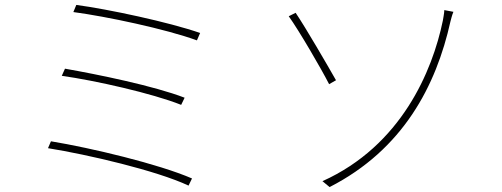

<svg xmlns="http://www.w3.org/2000/svg" viewBox="-20 -751 2040 780"><path d="M290 -731 278 -702C413 -684 654 -633 780 -587L793 -617C667 -661 418 -714 290 -731ZM244 -472 231 -443C366 -424 598 -372 716 -325L730 -354C606 -402 375 -449 244 -472ZM187 -177 175 -149C337 -123 616 -58 746 3L760 -26C624 -85 350 -150 187 -177Z M1290 -15 1319 9C1618 -144 1752 -403 1810 -664C1812 -671 1816 -689 1822 -703L1785 -710C1785 -698 1780 -674 1779 -667C1737 -463 1610 -159 1290 -15ZM1153 -685C1194 -628 1285 -472 1317 -409L1345 -425C1311 -485 1221 -640 1181 -699L1153 -685Z"/></svg>

Font: Noto Sans Japanese Thin
Style: Regular
Weight: 100
Designer: Ryoko NISHIZUKA (kana & ideographs); Paul D. Hunt (Latin, Greek & Cyrillic); Wenlong ZHANG (bopomofo); Sandoll Communica
Foundry: Adobe Systems Incorporated
Version: Version 1.000;PS 1;hotconv 1.0.78;makeotf.lib2.5.61930